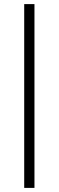

<svg xmlns="http://www.w3.org/2000/svg" viewBox="-20 -743 286 936"><path d="M98 173V-723H148V173Z"/></svg>

Font: Archivo SemiBold Thin
Style: Regular
Weight: 250
Version: Version 2.001